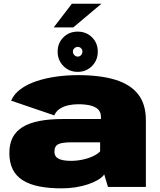

<svg xmlns="http://www.w3.org/2000/svg" viewBox="-20 -999 856 1026"><path d="M309.5 7.5Q348 7.5 384.2 1.8Q420.5 -4 450.8 -14.2Q481 -24.5 503.5 -37.8Q526 -51 537 -67L557 0H759.5V-357Q759.5 -442.5 718.2 -495.2Q677 -548 596.2 -572.8Q515.5 -597.5 396.5 -597.5Q339 -597.5 282.2 -589.8Q225.5 -582 176.2 -565.8Q127 -549.5 91 -523.5Q55 -497.5 39.5 -461L270 -382.5Q280 -405 300 -418Q320 -431 346 -436.5Q372 -442 398 -442Q436 -442 463.2 -435.2Q490.5 -428.5 505 -413.8Q519.5 -399 519.5 -373.5V-363H316Q244 -363 190.2 -352.5Q136.5 -342 100.8 -320Q65 -298 47.5 -263.8Q30 -229.5 30 -181.5Q30 -130.5 48 -94.2Q66 -58 102 -35.5Q138 -13 189.8 -2.8Q241.5 7.5 309.5 7.5ZM359.5 -139.5Q339 -139.5 322.5 -142Q306 -144.5 294.5 -150Q283 -155.5 277 -165Q271 -174.5 271 -189.5Q271 -204.5 276.5 -214.2Q282 -224 292.8 -229Q303.5 -234 320.8 -236.2Q338 -238.5 361 -238.5H515V-190Q502 -176 477 -164.2Q452 -152.5 421.2 -146Q390.5 -139.5 359.5 -139.5ZM395 -615Q441 -615 471.8 -646.2Q502.5 -677.5 502.5 -723Q502.5 -769 471.8 -799.5Q441 -830 395 -830Q349.5 -830 318.8 -799.5Q288 -769 288 -723Q288 -677.5 318.8 -646.2Q349.5 -615 395 -615ZM395 -696.5Q385.5 -696.5 377.5 -704.5Q369.5 -712.5 369.5 -723Q369.5 -734 377.5 -741.2Q385.5 -748.5 395 -748.5Q406 -748.5 413.2 -741.2Q420.5 -734 420.5 -723Q420.5 -712.5 413.2 -704.5Q406 -696.5 395 -696.5ZM267 -852.5H371.5L522 -979H364Z"/></svg>

Font: Anybody SemiExpanded Black
Style: Regular
Weight: 900
Width: 6
Version: Version 1.113;gftools[0.9.25]